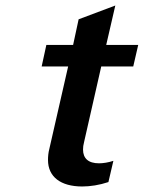

<svg xmlns="http://www.w3.org/2000/svg" viewBox="-20 -663 521 696"><path d="M285 -149 347 -422H463L481 -500H365L398 -643L265 -593L245 -500H148L131 -422H227L159 -124C155 -109 154 -95 154 -83C154 -22 200 13 278 13C307 13 340 8 373 -3L391 -80C373 -74 354 -71 339 -71C300 -71 281 -89 281 -121C281 -129 282 -138 285 -149Z"/></svg>

Font: Perun SemiBold Italic
Style: Regular
Weight: 400
Italic angle: -12°
Foundry: Copyright (c) Stefan Peev, Context Ltd, 2016
Version: Version 1.026